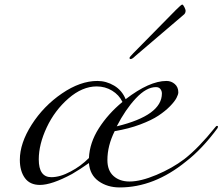

<svg xmlns="http://www.w3.org/2000/svg" viewBox="-20 -806 976 842"><path d="M565 -573 751 -762Q775 -786 779 -786Q783 -786 788.5 -775Q794 -764 794 -759Q794 -747 784 -740L573 -560Q560 -547 553 -547Q548 -547 548 -552Q548 -556 565 -573ZM517 -359Q502 -390 471.5 -408.5Q441 -427 404 -427Q341 -427 280.5 -374.5Q220 -322 185 -247.5Q150 -173 150 -107Q150 -29 205 -29Q244 -29 290 -54Q334 -77 370 -113Q373 -180 413.5 -243.5Q454 -307 517 -359ZM531 -371Q635 -451 710 -451Q731 -451 746.5 -437.5Q762 -424 762 -401Q762 -392 754 -376.5Q746 -361 725.5 -340Q705 -319 675 -299Q645 -279 594.5 -260Q544 -241 483 -231Q451 -167 451 -104Q451 -58 478 -34Q505 -10 548 -10Q597 -10 666 -39Q735 -68 788 -108Q850 -156 924 -248Q928 -254 932 -254Q936 -254 936 -250Q936 -248 934 -244Q866 -152 796 -98Q656 16 505 16Q451 16 412.5 -11.5Q374 -39 370 -91Q332 -64 296 -43Q207 5 155 5Q111 5 89 -25.5Q67 -56 67 -105Q67 -178 119 -259.5Q171 -341 251.5 -396Q332 -451 407 -451Q446 -451 480.5 -430.5Q515 -410 531 -371ZM492 -252Q690 -300 690 -396Q690 -407 683.5 -415.5Q677 -424 664 -424Q622 -424 576 -375Q530 -326 492 -252Z"/></svg>

Font: Miama Nueva
Style: Medium
Weight: 400
Italic angle: -28°
Version: Version 1.0